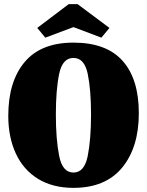

<svg xmlns="http://www.w3.org/2000/svg" viewBox="-20 -886 710 928"><path d="M651 -339Q651 -174 570.5 -76Q490 22 335 22Q235 22 164 -21.5Q93 -65 56.5 -144Q20 -223 20 -326Q20 -492 99 -586Q178 -680 335 -680Q494 -680 572.5 -592Q651 -504 651 -339ZM420 -333Q420 -452 404 -529Q388 -606 335 -606Q282 -606 266 -529Q250 -452 250 -333Q250 -212 266 -132Q282 -52 335 -52Q388 -52 404 -132Q420 -212 420 -333ZM355 -866 509 -751 470 -704 335 -755 199 -704 160 -751 312 -866Z"/></svg>

Font: Sansita ExtraBold
Style: Regular
Weight: 800
Designer: Pablo Cosgaya
Foundry: Omnibus-Type
Version: Version 1.006